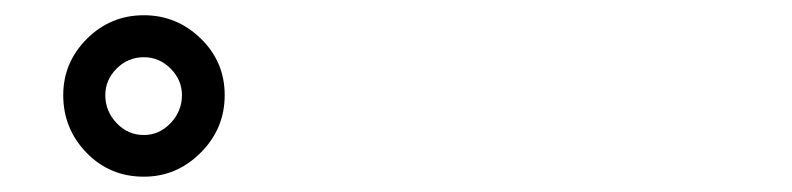

<svg xmlns="http://www.w3.org/2000/svg" viewBox="-20 -831 1040 252"><path d="M168.9 -653.8Q189 -653.8 203.9 -669.4Q218.8 -685.1 218.8 -706.1Q218.8 -726.1 203.9 -741Q189 -755.9 168.9 -755.9Q147.9 -755.9 133.1 -741Q118.2 -726.1 118.2 -706.1Q118.2 -685.1 133.1 -669.4Q147.9 -653.8 168.9 -653.8ZM168.9 -599.1Q124 -599.1 93.5 -630.6Q63 -662.1 63 -706.1Q63 -749 94 -780Q125 -811 168.9 -811Q211.9 -811 243.4 -780.5Q274.9 -750 274.9 -706.1Q274.9 -662.1 243.4 -630.6Q211.9 -599.1 168.9 -599.1Z"/></svg>

Font: LXGW WenKai GB Screen
Style: Regular
Weight: 400
Designer: LXGW / Fontworks Inc.
Foundry: LXGW / Fontworks Inc.
Version: Version 1.321;February 19, 2024;FontCreator 14.0.0.2901 64-b